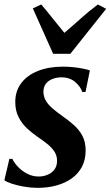

<svg xmlns="http://www.w3.org/2000/svg" viewBox="-22 -850 506 880"><path d="M370 -428.5H355Q347.5 -452.5 322.8 -474Q298 -495.5 260 -495.5Q237.5 -495.5 218.8 -488.2Q200 -481 188.8 -466.8Q177.5 -452.5 177 -430.5Q177 -407.5 188 -388.8Q199 -370 218.8 -353Q238.5 -336 264 -318Q293.5 -297.5 317.5 -276Q341.5 -254.5 356 -226.8Q370.5 -199 370.5 -160.5Q370.5 -118 353.8 -86Q337 -54 307 -32.5Q277 -11 237 0Q197 11 150 11Q120 11 88.2 5.5Q56.5 0 31.8 -8.2Q7 -16.5 -2 -24L21 -122H34.5Q43.5 -103 61.5 -84.2Q79.5 -65.5 103.8 -53.2Q128 -41 155.5 -41Q177 -41 196.2 -49Q215.5 -57 227.5 -73Q239.5 -89 239.5 -113Q239.5 -136 228 -154.2Q216.5 -172.5 196 -189.2Q175.5 -206 148.5 -224Q124.5 -240.5 101.2 -262.2Q78 -284 63 -313.5Q48 -343 48 -383Q48 -433 75.5 -469.2Q103 -505.5 152.2 -525Q201.5 -544.5 266.5 -544.5Q291.5 -544.5 316.8 -541.8Q342 -539 361.8 -534.8Q381.5 -530.5 390 -527ZM221.5 -603.5 128.5 -811.5 167 -829.5Q192.5 -800 219 -766.2Q245.5 -732.5 273 -699.5Q311.5 -732 348.2 -765.2Q385 -798.5 426.5 -829.5L464.5 -809.5L300.5 -603.5Z"/></svg>

Font: Merriweather 72pt
Style: Bold Italic
Weight: 700
Italic angle: -7.8°
Version: Version 2.101